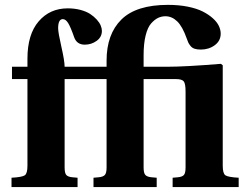

<svg xmlns="http://www.w3.org/2000/svg" viewBox="-20 -762 1001 782"><path d="M26.9 0V-38.1Q70.3 -40.5 81.1 -48.1Q91.8 -55.7 91.8 -86.9V-439.9H28.8V-490.2H91.8V-522.9Q91.8 -622.1 137.5 -675Q183.1 -728 255.9 -728Q283.7 -728 307.6 -721.7Q331.5 -715.3 347.2 -705.1Q362.8 -694.8 374 -682.4Q385.3 -669.9 390.1 -658.2Q395 -646.5 395 -636.2Q395 -610.8 373.5 -595.5Q352.1 -580.1 325.2 -580.1Q293 -580.1 282.2 -609.9Q267.6 -651.9 257.6 -668Q247.6 -684.1 235.8 -684.1Q216.8 -684.1 216.8 -647Q216.8 -629.4 230 -571.5Q243.2 -513.7 243.2 -490.2H414.1V-515.1Q414.1 -623 474.6 -682.6Q535.2 -742.2 664.1 -742.2Q708 -742.2 744.6 -734.9Q781.2 -727.5 805.4 -715.3Q829.6 -703.1 846.7 -687.7Q863.8 -672.4 871.3 -656.5Q878.9 -640.6 878.9 -625Q878.9 -595.7 854.7 -577.9Q830.6 -560.1 797.9 -560.1Q782.7 -560.1 772.5 -563.5Q762.2 -566.9 755.9 -575Q749.5 -583 746.8 -588.9Q744.1 -594.7 740.2 -606Q723.1 -654.3 701.7 -675Q680.2 -695.8 653.8 -695.8Q638.2 -695.8 624 -689.2Q609.9 -682.6 595.7 -666.7Q581.5 -650.9 573.2 -617.7Q564.9 -584.5 564.9 -537.1V-490.2H665Q733.4 -490.2 879.9 -502L887.2 -496.1V-86.9Q887.2 -55.7 897.9 -48.1Q908.7 -40.5 952.1 -38.1V0H683.1V-38.1L704.1 -40Q721.7 -41.5 728.8 -49.1Q735.8 -56.6 735.8 -80.1V-389.2Q735.8 -421.4 728.3 -430.7Q720.7 -439.9 696.8 -439.9H564.9V-80.1Q564.9 -56.6 572.3 -49.1Q579.6 -41.5 597.2 -40L618.2 -38.1V0H360.8V-38.1L381.8 -40Q399.4 -41.5 406.7 -49.1Q414.1 -56.6 414.1 -80.1V-439.9H243.2V-80.1Q243.2 -56.6 250.2 -49.1Q257.3 -41.5 274.9 -40L295.9 -38.1V0Z"/></svg>

Font: Linguistics Pro
Style: Bold
Weight: 700
Designer: Stefan Peev, Context Ltd
Foundry: Stefan Peev, Context Ltd
Version: Version 001.000